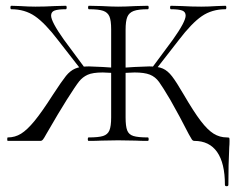

<svg xmlns="http://www.w3.org/2000/svg" viewBox="-20 -488 820 665"><path d="M287 -12Q321 -12 337 -17Q353 -22 359 -36.5Q365 -51 365 -81V-387Q365 -417 359 -431Q353 -445 337.5 -450.5Q322 -456 288 -456Q285 -456 285 -462Q285 -468 288 -468L332 -467Q368 -465 389 -465Q414 -465 450 -467L492 -468Q495 -468 495 -462Q495 -456 492 -456Q459 -456 443 -450Q427 -444 421 -429.5Q415 -415 415 -385V-81Q415 -51 420.5 -36.5Q426 -22 442 -17Q458 -12 492 -12Q495 -12 495 -6Q495 0 492 0Q465 0 450 -1L389 -2L331 -1Q315 0 287 0Q284 0 284 -6Q284 -12 287 -12ZM499 -243 579 -351Q623 -413 623 -434Q623 -447 611 -451.5Q599 -456 572 -456Q569 -456 569 -462Q569 -468 572 -468L610 -467Q644 -465 677 -465Q701 -465 731 -467L761 -468Q764 -468 764 -462Q764 -456 761 -456Q714 -456 679 -432Q644 -408 599 -349L511 -236ZM7 -12Q32 -12 53 -25Q74 -38 99.5 -69Q125 -100 164 -161Q194 -207 208.5 -225Q223 -243 240.5 -250.5Q258 -258 288 -258Q298 -258 336 -256L381 -253L380 -235Q346 -237 336 -237Q301 -237 283.5 -229Q266 -221 254 -206Q242 -191 211 -142Q185 -101 140 -23Q133 -10 129 -5Q125 0 120 0H7Q5 0 5 -6Q5 -12 7 -12ZM19 -456Q16 -456 16 -462Q16 -468 19 -468L49 -467Q79 -465 103 -465Q136 -465 170 -467L208 -468Q211 -468 211 -462Q211 -456 208 -456Q181 -456 169 -451.5Q157 -447 157 -434Q157 -413 201 -351L281 -243L269 -236L181 -349Q136 -408 101 -432Q66 -456 19 -456ZM634 -23Q603 -84 570 -142Q544 -186 531 -204Q518 -222 499 -229.5Q480 -237 446 -237Q436 -237 400 -235L399 -253L446 -256Q486 -258 497 -258Q527 -258 544 -250.5Q561 -243 576 -223.5Q591 -204 616 -161Q651 -101 675 -69.5Q699 -38 720 -25Q741 -12 766 -12Q773 -12 774 -10.5Q775 -9 775 0Q775 13 774 22Q771 82 771 152Q771 157 765 157Q759 157 759 152Q759 77 732 38.5Q705 0 653 0Q648 0 644.5 -5Q641 -10 634 -23Z"/></svg>

Font: Cormorant Unicase Light
Style: Regular
Weight: 300
Designer: Christian Thalmann (Catharsis Fonts)
Foundry: Catharsis Fonts
Version: Version 4.000